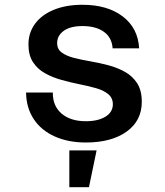

<svg xmlns="http://www.w3.org/2000/svg" viewBox="-20 -584 690 803"><path d="M339 12Q265 12 208.5 -13.5Q152 -39 121 -86Q90 -133 89 -197H201Q200 -141 237.5 -109Q275 -77 339 -77Q390 -77 421 -96Q452 -115 452 -148Q452 -174 433 -190Q414 -206 382.5 -215Q351 -224 313.5 -231.5Q276 -239 238 -249.5Q200 -260 168.5 -277.5Q137 -295 118 -324Q99 -353 99 -398Q99 -447 126.5 -484.5Q154 -522 205 -543Q256 -564 325 -564Q429 -564 493 -515.5Q557 -467 562 -382H451Q448 -427 414.5 -451Q381 -475 325 -475Q274 -475 246.5 -455Q219 -435 219 -404Q219 -378 238.5 -364Q258 -350 289 -342Q320 -334 358 -327.5Q396 -321 433.5 -311Q471 -301 502.5 -283.5Q534 -266 553.5 -236Q573 -206 573 -158Q573 -79 509.5 -33.5Q446 12 339 12ZM270 199V45H384L352 199Z"/></svg>

Font: Azeret Mono Thin Medium
Style: Regular
Weight: 500
Version: Version 1.002